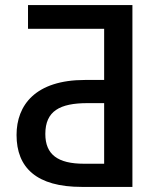

<svg xmlns="http://www.w3.org/2000/svg" viewBox="-20 -734 627 754"><path d="M301 0H500V-714H90V-621H389V-420H314C119 -420 45 -321 45 -204C45 -75 124 0 301 0ZM310 -91C207 -91 158 -127 158 -208C158 -298 215 -329 324 -329H389V-91Z"/></svg>

Font: Noto Sans Thai Medium
Style: Regular
Weight: 500
Designer: Monotype Design Team
Foundry: Monotype Imaging Inc.
Version: Version 1.901